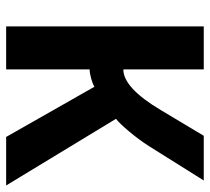

<svg xmlns="http://www.w3.org/2000/svg" viewBox="-50 -650 699 640"><g transform="rotate(90 300.0 -329.5)"><path d="M67.4 -658.7H210.9V-390.6Q272 -390.6 346.2 -515.1L432.1 -658.7H581.1L466.3 -475.6Q445.8 -443.4 417.7 -409.9Q389.6 -376.5 375.5 -366.2L597.7 0H436L268.6 -294.4Q259.8 -288.6 241.5 -283.4Q223.1 -278.3 210.9 -278.3V0H67.4Z"/></g></svg>

Font: Cousine
Style: Bold
Weight: 700
Monospace: yes
Designer: Steve Matteson
Foundry: Ascender Corporation
Version: Version 1.20